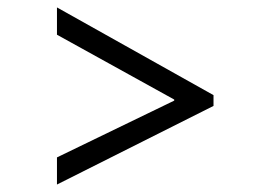

<svg xmlns="http://www.w3.org/2000/svg" viewBox="-20 -557 724 515"><path d="M132.8 -134.8 447.3 -287.1V-290L132.8 -463.9V-537.1L552.7 -301.8V-272.9L132.8 -62Z"/></svg>

Font: Selawik
Style: Regular
Weight: 400
Designer: Aaron Bell
Foundry: Microsoft Corporation
Version: Version 1.01